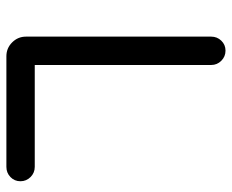

<svg xmlns="http://www.w3.org/2000/svg" viewBox="-84 -660 743 616"><g transform="rotate(90 288.0 -351.5)"><path d="M515 -91Q534 -91 547.5 -77.5Q561 -64 561 -45Q561 -26 547.5 -13Q534 0 515 0H160Q134 0 115.5 -18.5Q97 -37 97 -63V-657Q97 -676 110 -689.5Q123 -703 142 -703Q161 -703 174.5 -689.5Q188 -676 188 -657V-91Z"/></g></svg>

Font: VarelaRound
Style: Regular
Weight: 400
Designer: Joe Prince, Avraham Cornfeld
Foundry: Joe Prince, Avraham Cornfeld
Version: Version 2.000;PS 002.000;hotconv 1.0.88;makeotf.lib2.5.64775